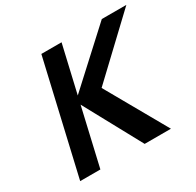

<svg xmlns="http://www.w3.org/2000/svg" viewBox="-156 -896 1092 1070"><g transform="rotate(-30 390.5 -361.0)"><path d="M651 0 430 -390 781 -722H623L294 -420L364 -722H234L67 0H197L282 -368L482 0Z"/></g></svg>

Font: Perun SemiBold Italic
Style: Regular
Weight: 400
Italic angle: -12°
Foundry: Copyright (c) Stefan Peev, Context Ltd, 2016
Version: Version 1.026